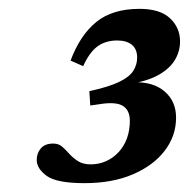

<svg xmlns="http://www.w3.org/2000/svg" viewBox="-20 -707 427 434"><path d="M184 -468.5 182 -501Q226 -510.5 249.2 -521.8Q272.5 -533 281.2 -546.8Q290 -560.5 290 -577Q290 -596 278 -605.8Q266 -615.5 245 -615.5Q218.5 -615.5 200.2 -602Q182 -588.5 168 -557.5L139.5 -570Q161 -627.5 197.5 -657.2Q234 -687 295.5 -687Q341.5 -687 364.2 -665.8Q387 -644.5 387 -613.5Q387 -591.5 375.8 -572.2Q364.5 -553 340.8 -539Q317 -525 280 -518.5L281.5 -521Q326.5 -522.5 352.2 -500.2Q378 -478 378 -441Q378 -400 352.5 -366.5Q327 -333 280.5 -313Q234 -293 171 -293Q108 -293 85.5 -309.5Q63 -326 63 -345.5Q63 -360.5 72.2 -371.5Q81.5 -382.5 100.5 -382.5Q112.5 -382.5 120.5 -375.5Q128.5 -368.5 136.8 -359.2Q145 -350 156.2 -342.8Q167.5 -335.5 185 -335.5Q204 -335.5 220 -342.8Q236 -350 248.2 -363.2Q260.5 -376.5 267 -394.5Q273.5 -412.5 273.5 -434Q273.5 -458 257.5 -467.8Q241.5 -477.5 205 -471.5Z"/></svg>

Font: Newsreader 16pt 16pt
Style: Bold Italic
Weight: 700
Italic angle: -17°
Version: Version 1.003